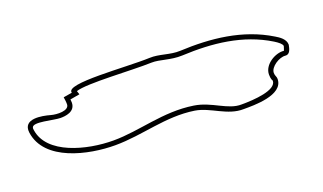

<svg xmlns="http://www.w3.org/2000/svg" viewBox="-45 -760 1266 753"><g transform="rotate(-20 588.5 -384.0)"><path d="M262 -516 226 -510C227 -502 229 -493 229 -480C229 -453 178 -455 154 -462C122 -471 44 -487 52 -426C69 -301 242 -264 352 -264C468 -264 573 -303 691 -285C754 -275 806 -223 874 -225C914 -225 1039 -223 1039 -291C1039 -302 1033 -305 1033 -318C1033 -343 1074 -369 1099 -366C1118 -364 1123 -386 1126 -402C1126 -426 1102 -441 1087 -450C976 -518 846 -531 718 -525C675 -523 636 -542 595 -540C497 -536 247 -560 262 -516ZM283 -515C329 -531 514 -517 596 -520C631 -521 670 -503 719 -505C846 -511 970 -498 1076 -433C1092 -423 1105 -413 1106 -404C1104 -396 1101 -389 1100 -386C1065 -390 1013 -360 1013 -318C1013 -297 1019 -292 1019 -291C1019 -251 924 -245 873 -245C815 -243 767 -294 694 -305C570 -324 463 -284 352 -284C241 -284 87 -324 72 -429C71 -435 71 -438 72 -440C78 -462 158 -438 187 -438C206 -438 249 -441 249 -480C249 -485 248 -489 248 -493L288 -500Z"/></g></svg>

Font: CISF Camouflage Kit
Style: OuLn
Weight: 400
Designer: Robert Jablonski, Jasper
Foundry: Cannot Into Space Fonts
Version: Version 1.27